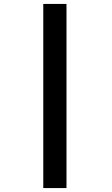

<svg xmlns="http://www.w3.org/2000/svg" viewBox="-20 -760 570 976"><path d="M200 -740H318V196H200Z"/></svg>

Font: Panefresco 800wt
Style: Regular
Weight: 800
Designer: Campivisivi
Foundry: Campivisivi & Chank Co
Version: Version 1.001